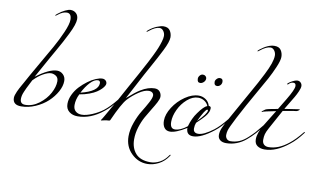

<svg xmlns="http://www.w3.org/2000/svg" viewBox="-133 -1453 3614 2163"><g transform="rotate(10 1674.0 -371.5)"><path d="M502 -332Q502 -374 474.5 -392Q447 -410 418 -410Q383 -410 329.5 -380.5Q276 -351 222 -295Q217 -284 198 -248Q179 -212 172 -196.5Q165 -181 153 -154Q141 -127 136.5 -106.5Q132 -86 132 -68Q132 -9 190 -9Q273 -9 347.5 -65Q422 -121 462 -195Q502 -269 502 -332ZM131 -248Q175 -330 258.5 -474.5Q342 -619 392.5 -708.5Q443 -798 485 -894.5Q527 -991 527 -1041Q527 -1114 474 -1114Q427 -1114 374 -1071Q357 -1057 355 -1057Q350 -1057 350 -1062Q350 -1065 369 -1081Q410 -1114 449 -1132.5Q488 -1151 510 -1151Q549 -1151 574.5 -1126.5Q600 -1102 600 -1060Q600 -1032 585.5 -988.5Q571 -945 541 -885Q511 -825 488.5 -783Q466 -741 425.5 -669.5Q385 -598 374 -579L241 -339Q391 -451 480 -451Q520 -451 549 -422.5Q578 -394 578 -349Q578 -291 542.5 -226.5Q507 -162 449.5 -108.5Q392 -55 311 -19.5Q230 16 148 16Q52 16 52 -65Q52 -79 57.5 -98Q63 -117 73.5 -140Q84 -163 92 -178Q100 -193 114 -218Q128 -243 131 -248Z M780 -252Q978 -300 978 -396Q978 -407 971.5 -415.5Q965 -424 952 -424Q910 -424 864 -375Q818 -326 780 -252ZM793 16Q736 16 697 -15Q658 -46 658 -103Q658 -156 683.5 -209.5Q709 -263 748.5 -305Q788 -347 834 -381Q880 -415 923.5 -433Q967 -451 998 -451Q1019 -451 1034.5 -437.5Q1050 -424 1050 -401Q1050 -392 1042 -376.5Q1034 -361 1013.5 -340Q993 -319 963 -299Q933 -279 882.5 -260Q832 -241 771 -231Q739 -167 739 -104Q739 -58 766 -34Q793 -10 836 -10Q885 -10 954 -39Q1023 -68 1076 -108Q1138 -156 1212 -248Q1216 -254 1220 -254Q1224 -254 1224 -250Q1224 -248 1222 -244Q1154 -152 1084 -98Q944 16 793 16Z M1891 267Q1895 261 1899 261Q1903 261 1903 265Q1903 267 1901 271Q1855 341 1790 374.5Q1725 408 1659 408Q1555 408 1477 331Q1399 254 1399 136Q1399 62 1429 -21.5Q1459 -105 1495.5 -163.5Q1532 -222 1562 -278Q1592 -334 1592 -361Q1592 -381 1577.5 -393.5Q1563 -406 1536 -406Q1488 -406 1422.5 -362Q1357 -318 1307 -264Q1255 -208 1165 -6Q1162 2 1149 2Q1126 2 1096 9Q1066 16 1065 16Q1061 16 1061 12Q1061 11 1065 5.5Q1069 0 1077 -12.5Q1085 -25 1092 -38Q1187 -204 1212 -248Q1242 -306 1301 -411Q1360 -516 1394 -579Q1399 -589 1427.5 -641.5Q1456 -694 1472.5 -725Q1489 -756 1515.5 -810Q1542 -864 1557 -901Q1572 -938 1584 -978Q1596 -1018 1596 -1043Q1596 -1075 1577.5 -1100Q1559 -1125 1533 -1125Q1485 -1125 1418 -1071Q1401 -1057 1399 -1057Q1394 -1057 1394 -1062Q1394 -1065 1413 -1081Q1454 -1114 1500 -1132.5Q1546 -1151 1575 -1151Q1627 -1151 1649 -1117.5Q1671 -1084 1671 -1041Q1671 -1017 1658 -978Q1645 -939 1618 -885.5Q1591 -832 1568 -789Q1545 -746 1507.5 -678Q1470 -610 1453 -579Q1418 -514 1368 -418.5Q1318 -323 1295 -281Q1387 -362 1438 -393Q1523 -445 1597 -445Q1635 -445 1655.5 -420.5Q1676 -396 1676 -363Q1676 -338 1654.5 -297Q1633 -256 1602.5 -207.5Q1572 -159 1541 -103.5Q1510 -48 1488.5 21.5Q1467 91 1467 158Q1467 259 1522 321Q1577 383 1691 383Q1744 383 1797.5 355Q1851 327 1891 267Z M2106 -692Q2124 -692 2136 -680.5Q2148 -669 2148 -654Q2148 -630 2129 -612Q2110 -594 2088 -594Q2055 -594 2055 -638Q2055 -657 2070 -674.5Q2085 -692 2106 -692ZM2301 -687Q2335 -687 2335 -650Q2335 -626 2319 -609.5Q2303 -593 2281 -593Q2248 -593 2248 -635Q2248 -653 2264.5 -670Q2281 -687 2301 -687ZM2346 -98Q2205 12 2114 12Q2036 12 2036 -70Q1915 5 1849 5Q1805 5 1783 -25.5Q1761 -56 1761 -105Q1761 -178 1813 -259.5Q1865 -341 1945.5 -396Q2026 -451 2101 -451Q2144 -451 2180.5 -426.5Q2217 -402 2230 -356Q2256 -356 2256 -334Q2256 -321 2253.5 -309Q2251 -297 2244.5 -284.5Q2238 -272 2233.5 -263.5Q2229 -255 2218 -242Q2207 -229 2202.5 -224Q2198 -219 2184.5 -205Q2171 -191 2168 -188Q2162 -182 2146 -167Q2130 -152 2122 -144Q2110 -113 2110 -78Q2110 -26 2166 -26Q2229 -26 2338 -108Q2400 -156 2474 -248Q2478 -254 2482 -254Q2486 -254 2486 -250Q2486 -248 2484 -244Q2416 -152 2346 -98ZM2098 -427Q2035 -427 1974.5 -374.5Q1914 -322 1879 -247.5Q1844 -173 1844 -107Q1844 -29 1899 -29Q1961 -29 2038 -90Q2065 -186 2114 -252Q2174 -337 2214 -352Q2201 -386 2169 -406.5Q2137 -427 2098 -427ZM2129 -166Q2230 -267 2230 -304Q2230 -312 2222 -312Q2199 -312 2129 -166Z M2560 -278Q2498 -157 2488 -123Q2480 -95 2480 -68Q2480 -43 2496 -25Q2512 -7 2538 -7Q2590 -7 2637.5 -26.5Q2685 -46 2732 -89.5Q2779 -133 2800.5 -157Q2822 -181 2866 -236Q2873 -244 2876 -248Q2880 -254 2884 -254Q2888 -254 2888 -250Q2888 -248 2886 -244Q2844 -187 2807 -146Q2770 -105 2720.5 -63Q2671 -21 2613.5 1Q2556 23 2494 23Q2450 23 2424.5 2.5Q2399 -18 2399 -56Q2399 -93 2416 -134Q2433 -175 2474 -248Q2530 -347 2674 -606Q2714 -677 2732.5 -711Q2751 -745 2789.5 -820.5Q2828 -896 2846.5 -951Q2865 -1006 2865 -1043Q2865 -1075 2846.5 -1100Q2828 -1125 2802 -1125Q2754 -1125 2687 -1071Q2669 -1057 2668 -1057Q2663 -1057 2663 -1062Q2663 -1065 2682 -1081Q2771 -1151 2844 -1151Q2896 -1151 2918 -1117.5Q2940 -1084 2940 -1041Q2940 -1001 2906.5 -922.5Q2873 -844 2837 -777.5Q2801 -711 2725 -579Q2645 -440 2560 -278Z M3074 -471Q3230 -496 3241 -496Q3247 -496 3247 -494Q3247 -488 3232.5 -479Q3218 -470 3211 -470Q3202 -470 3179 -466Q3156 -462 3119.5 -455.5Q3083 -449 3060 -445L2939 -224Q2915 -180 2907.5 -152Q2900 -124 2900 -88Q2900 -53 2919.5 -34.5Q2939 -16 2972 -16Q3086 -16 3200 -108Q3262 -156 3336 -248Q3340 -254 3344 -254Q3348 -254 3348 -250Q3348 -248 3346 -244Q3278 -152 3208 -98Q3065 18 2932 18Q2883 18 2850 -5Q2817 -28 2817 -80Q2817 -149 2876 -248L2988 -430Q2847 -402 2842 -398Q2833 -392 2832 -392Q2828 -392 2828 -396Q2828 -400 2834 -404L2864 -426Q2879 -437 3004 -458L3079 -582Q3153 -705 3153 -745Q3153 -779 3125 -779Q3107 -779 3092 -771Q3085 -767 3079 -761Q3073 -755 3069 -751.5Q3065 -748 3062 -748Q3057 -748 3057 -754Q3057 -760 3085 -779Q3137 -811 3166 -811Q3188 -811 3203.5 -795Q3219 -779 3219 -756Q3219 -734 3202 -695Q3185 -656 3166 -624Q3147 -592 3116.5 -541.5Q3086 -491 3074 -471Z"/></g></svg>

Font: Miama Nueva
Style: Medium
Weight: 400
Italic angle: -28°
Version: Version 1.0